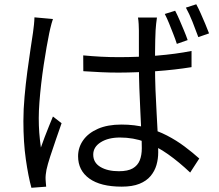

<svg xmlns="http://www.w3.org/2000/svg" viewBox="-20 -843 1040 911"><path d="M374.9 -580.2Q417.7 -576.2 459.1 -574Q500.6 -571.8 544.4 -571.8Q634.9 -571.8 724.2 -579.1Q813.4 -586.4 888.8 -601.2V-524.4Q809 -511.5 720.1 -505.2Q631.3 -498.9 542.9 -498.5Q500.1 -498.5 459.7 -500.4Q419.3 -502.2 375.3 -505.2ZM724.7 -759.7Q722.3 -744.5 720.8 -729.5Q719.3 -714.6 718.3 -699.4Q717.3 -681.4 716.6 -653.4Q715.9 -625.5 715.7 -593.8Q715.6 -562 715.6 -532.4Q715.6 -475.1 717.7 -417.9Q719.9 -360.8 723.1 -307.1Q726.3 -253.4 728.5 -206Q730.7 -158.6 730.7 -119.7Q730.7 -89.1 722.4 -60.1Q714 -31.1 694.5 -7.8Q675 15.6 641.6 29.1Q608.2 42.6 557.7 42.6Q457.2 42.6 403.9 4.2Q350.5 -34.2 350.5 -101.5Q350.5 -143.5 374.7 -177.7Q398.8 -211.8 444.7 -231.9Q490.6 -252 555.9 -252Q619.3 -252 673 -237.8Q726.7 -223.6 772.2 -200.1Q817.6 -176.5 855.7 -147.9Q893.8 -119.3 925.5 -90.9L882.3 -24.3Q829.8 -74 777.3 -111.2Q724.7 -148.5 668.8 -169.5Q612.8 -190.5 549.4 -190.5Q493.5 -190.5 457.9 -168Q422.4 -145.6 422.4 -109.4Q422.4 -71.2 456.4 -50.9Q490.4 -30.6 543.9 -30.6Q586.6 -30.6 610 -44.2Q633.3 -57.8 643.1 -82.2Q652.8 -106.6 652.8 -139.7Q652.8 -166.5 650.8 -212.2Q648.8 -257.9 646 -312.8Q643.2 -367.7 641.2 -424.6Q639.2 -481.5 639.2 -531.2Q639.2 -582.6 639 -627.3Q638.8 -671.9 639 -698Q639 -710.9 638 -728.5Q637.1 -746.1 634.7 -759.7ZM231.2 -752.8Q228.4 -744.9 224.8 -732.4Q221.3 -719.9 218.4 -707.2Q215.6 -694.6 213.6 -685.6Q207.7 -657.4 201 -618.8Q194.3 -580.2 187.5 -535.7Q180.7 -491.2 175.5 -445.7Q170.3 -400.3 167.1 -358.2Q163.9 -316 163.9 -282.6Q163.9 -246.4 166.3 -213.3Q168.8 -180.2 174 -143.1Q181.9 -166 191.8 -192.1Q201.8 -218.3 212.3 -244.2Q222.7 -270.1 231.2 -290.2L272.2 -258.4Q260.3 -223.8 245.5 -181.6Q230.7 -139.3 218.3 -100.8Q205.8 -62.2 200.5 -37.5Q198.5 -27.5 197.1 -14.5Q195.7 -1.5 196.3 7.7Q196.9 15.1 197.5 24.8Q198.1 34.6 199.1 42.7L129 48Q114.2 -6 102.6 -86.7Q91 -167.3 91 -268.7Q91 -323.9 96.5 -384.4Q101.9 -445 109.6 -502.9Q117.3 -560.9 124.7 -609.5Q132.1 -658.1 136.7 -689.2Q139.1 -706.7 141.1 -725.5Q143.1 -744.3 143.5 -760.7ZM811 -792.1Q820.4 -774.6 831.3 -749.4Q842.1 -724.3 852.8 -698.7Q863.6 -673.1 870.4 -652.8L819.1 -634.8Q812.1 -656.8 802.1 -682.1Q792.2 -707.4 782.1 -732.5Q771.9 -757.5 761.9 -776.7ZM911.2 -822.7Q921.2 -804.5 932.2 -779.7Q943.2 -754.9 953.8 -729.9Q964.5 -704.8 971.9 -684.6L921 -666.9Q909.1 -700.2 893.4 -739.5Q877.7 -778.9 862 -806.8Z"/></svg>

Font: Noto Sans TC Thin
Style: Regular
Weight: 100
Designer: Ryoko NISHIZUKA 西塚涼子 (kana, bopomofo & ideographs); Paul D. Hunt (Latin, Greek & Cyrillic); Sandoll Communications 산돌커뮤니
Foundry: Adobe
Version: Version 2.004-H2;hotconv 1.0.118;makeotfexe 2.5.65603